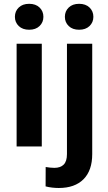

<svg xmlns="http://www.w3.org/2000/svg" viewBox="-20 -753 555 987"><path d="M56.6 -666.5Q56.6 -695.3 76.4 -714.4Q96.2 -733.4 129.9 -733.4Q163.6 -733.4 183.3 -714.4Q203.1 -695.3 203.1 -666.5Q203.1 -638.2 183.3 -619.1Q163.6 -600.1 129.9 -600.1Q96.2 -600.1 76.4 -619.1Q56.6 -638.2 56.6 -666.5ZM194.8 -528.3V0H65.4V-528.3ZM313.5 -666.5Q313.5 -695.3 333.3 -714.4Q353 -733.4 386.7 -733.4Q420.4 -733.4 440.2 -714.4Q460 -695.3 460 -666.5Q460 -638.2 440.2 -619.1Q420.4 -600.1 386.7 -600.1Q353 -600.1 333.3 -619.1Q313.5 -638.2 313.5 -666.5ZM324.2 -528.3H454.1V39.1Q454.1 123.5 409.2 168.5Q364.3 213.4 282.2 213.4Q265.6 213.4 248.3 211.4Q231 209.5 214.4 205.1L214.8 105.5Q226.1 107.4 237.3 108.6Q248.5 109.9 259.3 109.9Q291 109.9 307.6 93Q324.2 76.2 324.2 39.1Z"/></svg>

Font: Vazirmatn FD SemiBold
Style: Regular
Weight: 600
Designer: Saber Rastikerdar
Foundry: Saber Rastikerdar
Version: Version 33.001